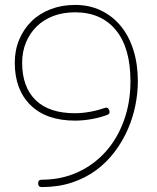

<svg xmlns="http://www.w3.org/2000/svg" viewBox="-20 -730 637 780"><path d="M285 -240Q168 -240 104 -303Q40 -366 40 -475Q40 -526 58 -569Q76 -612 108 -643.5Q140 -675 185.5 -692.5Q231 -710 285 -710Q343 -710 390 -687.5Q437 -665 470.5 -624.5Q504 -584 522 -526.5Q540 -469 540 -400Q540 -352 530 -302Q520 -252 499 -204Q478 -156 446 -113.5Q414 -71 371 -39Q328 -7 272.5 11.5Q217 30 150 30Q135 30 135 15Q135 0 150 0Q229 0 295 -30Q361 -60 409 -113.5Q457 -167 483.5 -240.5Q510 -314 510 -400Q510 -536 450.5 -608Q391 -680 285 -680Q236 -680 196.5 -665Q157 -650 129 -622.5Q101 -595 85.5 -557.5Q70 -520 70 -475Q70 -377 124.5 -323.5Q179 -270 285 -270Q298 -270 314 -271.5Q330 -273 346.5 -276Q363 -279 378 -283Q393 -287 404 -291Q418 -297 424 -282Q429 -268 415 -263Q389 -253 354 -246.5Q319 -240 285 -240Z"/></svg>

Font: Nixie One
Style: Regular
Weight: 400
Designer: Jovanny Lemonad
Foundry: Jovanny Lemonad
Version: Version 1.000 2011 initial release